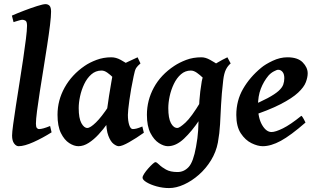

<svg xmlns="http://www.w3.org/2000/svg" viewBox="-20 -703 1555 947"><path d="M234.4 -50.3Q190.4 -22.5 145.3 -2.2Q100.1 18.1 71.8 18.1Q59.6 18.1 49.6 4.6Q39.6 -8.8 39.6 -34.7Q39.6 -49.8 44.9 -89.1Q50.3 -128.4 58.6 -182.6Q66.9 -236.8 76.4 -296.1Q85.9 -355.5 94.2 -411.6Q102.5 -467.8 107.9 -511.2Q113.3 -554.7 113.3 -575.7Q113.3 -596.2 106 -600.8Q98.6 -605.5 90.3 -605.5Q85.4 -605.5 75 -602.5Q64.5 -599.6 55.7 -596.7Q46.9 -593.8 46.9 -593.8L38.6 -626Q64 -637.2 98.4 -650.4Q132.8 -663.6 162.8 -673.1Q192.9 -682.6 204.1 -682.6Q216.8 -682.6 224.4 -674.6Q231.9 -666.5 231.9 -645.5Q231.9 -622.6 226.6 -578.6Q221.2 -534.7 212.6 -479.2Q204.1 -423.8 194.6 -365Q185.1 -306.2 176.5 -251.7Q168 -197.3 162.6 -155.3Q157.2 -113.3 157.2 -93.3Q157.2 -77.6 161.6 -72Q166 -66.4 172.9 -66.4Q190.4 -66.4 227.1 -81.5Z M689.5 -48.3Q651.9 -21.5 616.9 -1.7Q582 18.1 565.9 18.1Q555.2 18.1 540.3 6.8Q525.4 -4.4 514.4 -33.4Q503.4 -62.5 503.4 -114.7Q503.4 -127.9 507.6 -159.9Q511.7 -191.9 517.8 -230Q523.9 -268.1 529.5 -300.3Q535.2 -332.5 537.6 -345.7Q540.5 -359.4 562.3 -372.8Q584 -386.2 611.3 -398.4Q638.7 -410.6 658.7 -420.4L672.9 -390.1Q658.2 -377.9 651.6 -367.7Q645 -357.4 639.2 -327.1Q625.5 -262.7 618.2 -209.2Q610.8 -155.8 610.8 -136.2Q610.8 -106.4 617.4 -86.4Q624 -66.4 634.8 -66.4Q643.6 -66.4 654.1 -69.1Q664.6 -71.8 682.1 -79.1ZM645.5 -367.7Q633.3 -358.9 621.1 -338.9Q608.9 -318.8 598.6 -301.5Q588.4 -284.2 580.6 -284.2Q574.7 -284.2 563.7 -294.9Q552.7 -305.7 538.6 -319.8Q524.4 -334 509.3 -344.7Q494.1 -355.5 479.5 -355Q451.2 -354.5 430.2 -335.9Q409.2 -317.4 395.5 -288.6Q381.8 -259.8 375 -228.3Q368.2 -196.8 368.2 -169.9Q368.2 -120.1 381.3 -95.9Q394.5 -71.8 410.6 -71.8Q425.3 -71.8 453.1 -98.9Q481 -126 516.6 -180.2L508.8 -92.3Q489.7 -65.4 466.3 -40Q442.9 -14.6 417.5 1.7Q392.1 18.1 366.7 18.1Q345.2 18.1 321.3 2.7Q297.4 -12.7 280.5 -46.6Q263.7 -80.6 263.7 -136.7Q263.7 -208 298.8 -271.2Q334 -334.5 397.5 -377.9Q421.4 -394.5 455.8 -407.5Q490.2 -420.4 528.8 -420.4Q552.2 -420.4 575.2 -407.7Q598.1 -395 616.7 -382.1Q635.3 -369.1 645.5 -367.7Z M1088.4 -367.7Q1076.2 -358.9 1064.2 -338.4Q1052.2 -317.9 1042.5 -300Q1032.7 -282.2 1025.4 -282.2Q1019 -282.2 1007.6 -293.2Q996.1 -304.2 981.4 -318.6Q966.8 -333 951.2 -344Q935.5 -355 921.4 -355Q893.6 -355 872.6 -336.7Q851.6 -318.4 837.6 -289.3Q823.7 -260.3 816.9 -228.5Q810.1 -196.8 810.1 -169.9Q810.1 -120.1 823 -95.9Q835.9 -71.8 855 -71.8Q865.7 -71.8 894.8 -98.4Q923.8 -125 969.7 -201.2L963.9 -111.8Q926.8 -56.2 887.5 -19Q848.1 18.1 808.1 18.1Q788.1 18.1 763.9 2.7Q739.7 -12.7 722.2 -46.6Q704.6 -80.6 704.6 -136.7Q704.6 -208 738.8 -271Q772.9 -334 839.4 -377.9Q864.3 -394.5 898.2 -407.5Q932.1 -420.4 973.6 -420.4Q993.7 -420.4 1016.4 -407.7Q1039.1 -395 1058.6 -381.8Q1078.1 -368.7 1088.4 -367.7ZM1117.7 -390.1Q1103 -377.9 1094 -359.4Q1085 -340.8 1081.1 -308.6Q1072.8 -237.3 1070.3 -185.3Q1067.9 -133.3 1065.4 -89.8Q1063 -46.4 1054.7 0Q1045.9 46.4 1021 87.2Q996.1 127.9 961.2 158.7Q926.3 189.5 887.7 207Q849.1 224.6 814 224.6Q783.2 224.6 752.9 216.3Q722.7 208 702.9 196Q683.1 184.1 683.1 173.3Q683.1 166 691.4 153.3Q699.7 140.6 711.2 127.7Q722.7 114.7 732.7 105.7Q742.7 96.7 746.1 96.7Q752.9 96.7 764.9 108.9Q776.9 121.1 798.6 133.3Q820.3 145.5 855.5 145.5Q887.7 145.5 910.6 120.6Q933.6 95.7 946.8 21.5Q955.1 -22.9 957.3 -59.6Q959.5 -96.2 960.2 -131.8Q960.9 -167.5 963.6 -208.3Q966.3 -249 975.1 -301.8Q979.5 -330.6 1000.2 -353Q1021 -375.5 1048.8 -392.1Q1076.7 -408.7 1101.6 -420.4Z M1497.6 -341.3Q1497.6 -321.8 1488.5 -297.6Q1479.5 -273.4 1450.4 -246.1Q1421.4 -218.8 1363 -188.7Q1304.7 -158.7 1206.5 -126.5L1203.1 -174.3Q1264.2 -199.7 1300 -219Q1335.9 -238.3 1353.8 -254.4Q1371.6 -270.5 1377 -285.6Q1382.3 -300.8 1382.3 -317.4Q1382.3 -337.9 1373.5 -348.4Q1364.7 -358.9 1352.1 -358.9Q1345.2 -358.9 1330.3 -350.8Q1315.4 -342.8 1303.7 -329.6Q1280.3 -301.3 1266.4 -265.4Q1252.4 -229.5 1252.4 -180.2Q1252.4 -121.6 1272.7 -86.7Q1293 -51.8 1319.3 -51.8Q1338.4 -51.8 1375.2 -69.8Q1412.1 -87.9 1466.3 -131.8Q1471.2 -128.9 1478.5 -115.2Q1485.8 -101.6 1486.8 -98.6Q1413.6 -34.7 1365 -8.3Q1316.4 18.1 1275.9 18.1Q1251 18.1 1220.5 3.2Q1189.9 -11.7 1167.7 -45.4Q1145.5 -79.1 1145.5 -135.7Q1145.5 -206.5 1178.7 -264.4Q1211.9 -322.3 1268.1 -368.7Q1288.1 -385.7 1324.7 -403.1Q1361.3 -420.4 1397.5 -420.4Q1448.7 -420.4 1473.1 -395.3Q1497.6 -370.1 1497.6 -341.3Z"/></svg>

Font: Dai Banna SIL SemiBold
Style: Italic
Weight: 600
Italic angle: -11°
Designer: Victor Gaultney
Foundry: SIL International
Version: Version 4.000